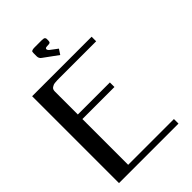

<svg xmlns="http://www.w3.org/2000/svg" viewBox="-285 -1120 1237 1237"><g transform="rotate(-45 333.5 -501.5)"><path d="M244.1 -982.4Q244.1 -990.2 245.4 -993.7Q246.6 -997.1 253.7 -1000Q260.7 -1002.9 275.4 -1002.9H337.9Q349.1 -1002.9 356 -1001.5Q362.8 -1000 365.5 -996.3Q368.2 -992.7 368.7 -990.2Q369.1 -987.8 369.1 -982.4V-971.7Q369.1 -959.5 364 -955.3Q358.9 -951.2 337.9 -951.2Q320.3 -951.2 320.3 -940.4Q320.3 -933.6 328.6 -925.3L380.4 -886.2L357.4 -851.1L257.8 -923.8Q244.6 -934.1 244.1 -951.2ZM583.5 -750H250Q235.8 -750 228.8 -749.8Q221.7 -749.5 210 -748.5Q198.2 -747.6 192.1 -744.9Q186 -742.2 179.2 -737.8Q172.4 -733.4 169.4 -726.1Q166.5 -718.8 166.5 -708.5V-500H458.5V-458.5H166.5V-41.5H583.5V0H41.5V-791.5H583.5Z"/></g></svg>

Font: Gputeks
Style: Bold
Weight: 600
Width: 8
Version: Version 0.9